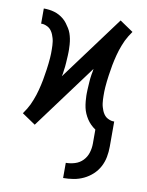

<svg xmlns="http://www.w3.org/2000/svg" viewBox="-84 -588 669 872"><g transform="rotate(10 250.0 -152.0)"><path d="M268 223V153Q289 153 310 146.5Q331 140 346 124.5Q361 109 367.5 88Q374 67 374 46V-19Q362 -27 352 -37Q342 -47 334.5 -58.5Q327 -70 321.5 -82.5Q316 -95 313 -108.5Q310 -122 308.5 -138.5Q307 -155 307 -164V-175Q307 -183 307.5 -191.5Q308 -200 308.5 -208.5Q309 -217 309.5 -225.5Q310 -234 311 -244Q312 -254 313.5 -262Q315 -270 316 -275L318 -289L99 7L37 -35L39 -38Q46 -48 52.5 -58.5Q59 -69 64.5 -80.5Q70 -92 74.5 -104Q79 -116 83 -127.5Q87 -139 90 -151.5Q93 -164 96 -176Q99 -188 101 -200Q103 -212 105 -224.5Q107 -237 109 -249.5Q111 -262 112.5 -277Q114 -292 115 -304Q116 -316 116 -324V-344Q116 -353 115.5 -361Q115 -369 114 -377.5Q113 -386 110.5 -394.5Q108 -403 105 -410.5Q102 -418 97 -425.5Q92 -433 85.5 -438Q79 -443 69.5 -446.5Q60 -450 54 -450H48V-520Q61 -520 73 -518.5Q85 -517 97 -513.5Q109 -510 120 -504Q131 -498 140.5 -490Q150 -482 157.5 -472Q165 -462 171.5 -451.5Q178 -441 182 -429.5Q186 -418 188.5 -405.5Q191 -393 192 -378.5Q193 -364 193 -356V-345Q193 -337 192.5 -328.5Q192 -320 191.5 -311.5Q191 -303 190.5 -294.5Q190 -286 189 -276Q188 -266 186.5 -258Q185 -250 185 -245L182 -231L401 -527L463 -485L461 -482Q454 -472 447.5 -461.5Q441 -451 435.5 -439.5Q430 -428 425.5 -416Q421 -404 417 -392.5Q413 -381 410 -368.5Q407 -356 404 -344Q401 -332 399 -320Q397 -308 395 -295.5Q393 -283 391 -270.5Q389 -258 387.5 -243Q386 -228 385 -216Q384 -204 384 -196V-176Q384 -167 384.5 -159Q385 -151 386 -142.5Q387 -134 389.5 -125.5Q392 -117 395 -109.5Q398 -102 403 -94.5Q408 -87 414.5 -82Q421 -77 430.5 -73.5Q440 -70 446 -70H452V46Q452 70 447.5 94Q443 118 431.5 139.5Q420 161 402 177.5Q384 194 362 204.5Q340 215 316 219Q292 223 268 223Z"/></g></svg>

Font: Iosevka MaddieWtf
Style: Regular
Weight: 400
Monospace: yes
Designer: Belleve Invis
Foundry: Belleve Invis
Version: Version 31.3.0; ttfautohint (v1.8.3)